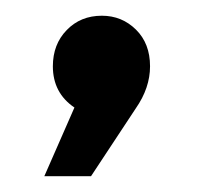

<svg xmlns="http://www.w3.org/2000/svg" viewBox="-20 -141 254 243"><path d="M36.1 82 74.2 -4.9Q46.9 -23.4 46.9 -57.1Q46.9 -85 64.5 -103Q82 -121.1 108.9 -121.1Q134.3 -121.1 152.1 -103.5Q169.9 -85.9 169.9 -57.1Q169.9 -29.8 151.9 -3.9L95.2 82Z"/></svg>

Font: Trueno
Style: Regular
Weight: 400
Designer: Julieta Ulanovsky
Foundry: Julieta Ulanovsky
Version: Version 3.001b | FøM Fix